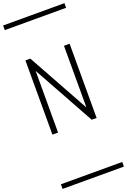

<svg xmlns="http://www.w3.org/2000/svg" viewBox="-251 -1044 1033 1560"><g transform="rotate(-20 265.0 -263.5)"><path d="M408.2 -646H457V-4.4H414.6L122.1 -533.2V0H73.2V-641.6H115.7L408.2 -112.8ZM0 402.8H530.3V442.9H0ZM0 -970.2H530.3V-930.2H0Z"/></g></svg>

Font: AzarMehrMSRS1
Style: Regular
Weight: 1
Designer: Amin Abedi
Version: Version 1.00